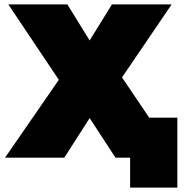

<svg xmlns="http://www.w3.org/2000/svg" viewBox="-20 -721 849 878"><path d="M288 -701 390 -536 492 -701H765L538 -367L786 0H508L390 -181L274 0H3L249 -356L18 -701ZM791 -183V137H575V0H508V-183Z"/></svg>

Font: Montserrat Alternates Black
Style: Regular
Weight: 900
Designer: Julieta Ulanovsky
Foundry: Julieta Ulanovsky
Version: Version 7.200